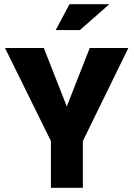

<svg xmlns="http://www.w3.org/2000/svg" viewBox="-20 -900 640 920"><path d="M4 -670 224 -224V0H377V-224L595 -670H410L300 -390L190 -670ZM247 -756H363L504 -880H313Z"/></svg>

Font: LT Wave Mono Black
Style: Regular
Weight: 900
Designer: Daniel Lyons
Version: Version 2.5 (Glyphs App)